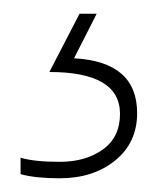

<svg xmlns="http://www.w3.org/2000/svg" viewBox="-20 -20 233 280"><path d="M180 145Q180 70 88 65L121 0H96L52 85Q155 85 155 146Q155 180 130 198Q105 216 67 216Q30 216 10 210V234Q32 240 67 240Q116 240 148 214Q180 188 180 145Z"/></svg>

Font: Noto Sans UI Thin
Style: Regular
Weight: 250
Designer: Monotype Design Team
Foundry: Monotype Imaging Inc.
Version: Version 1.901